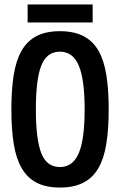

<svg xmlns="http://www.w3.org/2000/svg" viewBox="-20 -845 540 862"><path d="M249 -705Q312 -705 354.5 -683Q397 -661 422 -617.5Q447 -574 457.5 -508Q468 -442 468 -354Q468 -266 457.5 -200Q447 -134 422 -90.5Q397 -47 354.5 -25Q312 -3 249 -3Q186 -3 144 -25Q102 -47 77 -90.5Q52 -134 41.5 -200Q31 -266 31 -354Q31 -442 41.5 -508Q52 -574 77 -617.5Q102 -661 144 -683Q186 -705 249 -705ZM249 -613Q190 -613 165.5 -551Q141 -489 141 -354Q141 -219 165.5 -157Q190 -95 249 -95Q307 -95 333.5 -157Q360 -219 360 -354Q360 -489 333.5 -551Q307 -613 249 -613ZM396 -744H104V-825H396Z"/></svg>

Font: D2Coding
Style: Bold
Weight: 700
Monospace: yes
Designer: Yong-Rak Park; Jeong-Hwan Yoon; Sang-Min Lee;
Foundry: NHN Corporation
Version: Version 1.3.2; Build 20180524